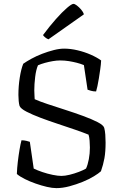

<svg xmlns="http://www.w3.org/2000/svg" viewBox="-20 -971 626 991"><path d="M271 0Q250 0 222 -6.5Q194 -13 164 -23.5Q134 -34 108 -47Q82 -60 67 -73Q68 -103 72 -136.5Q76 -170 81 -199.5Q86 -229 91 -247Q104 -247 116.5 -244Q129 -241 134 -239L154 -101Q172 -92 198.5 -83Q225 -74 252 -68.5Q279 -63 297 -63Q315 -63 339.5 -69Q364 -75 387.5 -84Q411 -93 424 -101Q433 -120 438.5 -149.5Q444 -179 444 -209Q444 -225 442.5 -244.5Q441 -264 437 -276Q410 -287 368 -301.5Q326 -316 279 -331.5Q232 -347 189.5 -363Q147 -379 117 -394.5Q87 -410 81 -424Q78 -434 76.5 -449.5Q75 -465 75 -481Q75 -526 82 -570.5Q89 -615 100 -642Q117 -654 142.5 -668Q168 -682 198 -693.5Q228 -705 257.5 -712.5Q287 -720 311 -720Q344 -720 380 -711.5Q416 -703 448 -689Q480 -675 502 -659Q501 -638 497.5 -614Q494 -590 490.5 -567.5Q487 -545 483 -527Q479 -509 476 -499Q461 -499 449.5 -502.5Q438 -506 432 -508L413 -635Q396 -642 376.5 -647Q357 -652 335.5 -655.5Q314 -659 290 -659Q273 -659 252.5 -655.5Q232 -652 212 -646.5Q192 -641 176 -634Q166 -611 161.5 -573.5Q157 -536 157 -505Q157 -492 158 -478Q159 -464 159 -459Q183 -448 225 -434Q267 -420 315.5 -404.5Q364 -389 409 -372.5Q454 -356 484 -340.5Q514 -325 518 -311Q522 -296 523.5 -276Q525 -256 525 -235Q525 -188 519 -154.5Q513 -121 501 -87Q489 -76 464.5 -61Q440 -46 407 -32.5Q374 -19 338.5 -9.5Q303 0 271 0ZM230 -768Q220 -772 212.5 -778.5Q205 -785 202 -790Q237 -837 269 -873Q301 -909 325.5 -930Q350 -951 359 -951Q366 -951 377 -942.5Q388 -934 398.5 -922Q409 -910 413 -897Z"/></svg>

Font: Texturina 12pt ExtraLight
Style: Regular
Weight: 250
Designer: Guillermo Torres Carreño
Foundry: Omnibus-Type
Version: Version 1.002